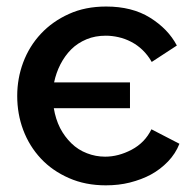

<svg xmlns="http://www.w3.org/2000/svg" viewBox="-20 -553 587 582"><path d="M300.8 8.8Q238.8 8.8 189 -13.2Q138.7 -35.2 104 -72.3Q68.8 -109.9 50.3 -159.2Q32.2 -207.5 32.2 -262.2Q32.2 -315.4 50.3 -363.8Q68.8 -413.1 104 -450.7Q139.2 -488.3 189 -510.7Q238.3 -533.2 301.8 -533.2Q380.4 -533.2 434.6 -499.5Q489.7 -465.3 516.1 -415L439.9 -365.2Q428.7 -385.3 412.1 -401.4Q396.5 -416.5 377.4 -426.3Q358.9 -436 338.9 -440.4Q319.3 -444.8 300.8 -444.8Q268.6 -444.8 242.7 -434.1Q214.8 -422.4 195.8 -403.3Q176.8 -384.3 163.1 -357.9Q149.9 -332 144 -303.2H374V-225.1H143.1Q148.4 -192.4 162.1 -165Q175.8 -138.7 196.3 -118.7Q216.8 -98.6 243.7 -88.4Q270 -78.1 298.8 -78.1Q338.9 -78.1 378.9 -99.1Q419.4 -120.6 439 -161.1L523.9 -117.2Q512.2 -87.4 489.3 -63.5Q466.3 -39.6 437.5 -23.9Q409.7 -8.8 373 0.5Q339.8 8.8 300.8 8.8Z"/></svg>

Font: Rising Sun DemiBold
Style: DemiBold
Weight: 600
Designer: Matt McInerney, Pablo Impallari, Rodrigo Fuenzalida
Foundry: Matt McInerney, Pablo Impallari, Rodrigo Fuenzalida
Version: Version 1.000